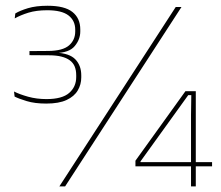

<svg xmlns="http://www.w3.org/2000/svg" viewBox="-20 -664 786 684"><path d="M144.5 -295Q104 -295 75.2 -303.8Q46.5 -312.5 32 -320L30 -338Q49.5 -328 80 -319.5Q110.5 -311 145.5 -311Q201.5 -311 226.5 -333Q251.5 -355 251.5 -389.5V-396Q251.5 -414 246 -427.2Q240.5 -440.5 228.5 -449.2Q216.5 -458 198.2 -462.5Q180 -467 154.5 -467L85 -467.5V-482L152.5 -482.5Q203.5 -483 225.8 -502.2Q248 -521.5 248 -552V-558Q248 -590.5 224 -609Q200 -627.5 148 -627.5Q109.5 -627.5 81.2 -618.8Q53 -610 32.5 -598.5L34.5 -616Q50.5 -626 79.5 -634.8Q108.5 -643.5 149.5 -643.5Q210.5 -643.5 238.2 -621.2Q266 -599 266 -559V-552Q266 -523.5 246.2 -499.8Q226.5 -476 177.5 -475H174.5L177.5 -476.5Q227.5 -474.5 248.5 -452.5Q269.5 -430.5 269.5 -395.5V-388Q269.5 -363 257 -341.8Q244.5 -320.5 217.2 -307.8Q190 -295 144.5 -295ZM191.5 0 606 -639H626.5L212 0ZM660.5 0V-254L661.5 -325H650.5L480.5 -89V-78L472.5 -86.5H735.5V-71.5H462.5V-91.5L640.5 -339H677.5V0Z"/></svg>

Font: Anek Gurmukhi Thin
Style: Regular
Weight: 250
Designer: Sarang Kulkarni (Gurmukhi), Yesha Goshar (Latin)
Foundry: Ek Type
Version: Version 1.003